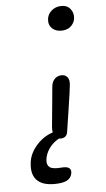

<svg xmlns="http://www.w3.org/2000/svg" viewBox="-195 -794 597 1078"><g transform="rotate(-10 103.5 -255.5)"><path d="M221.2 -607.9Q184.6 -607.9 164.1 -629.9Q143.6 -651.9 149.9 -684.1Q154.8 -710.9 177 -728Q199.2 -745.1 228 -745.1Q265.6 -745.1 283.4 -720.5Q301.3 -695.8 294.9 -664.1Q290.5 -642.1 271.5 -625Q252.4 -607.9 221.2 -607.9ZM107.9 -12.2Q102.1 -12.2 94.2 -14.2Q57.6 2 34.2 29.8Q10.7 57.6 3.9 90.8Q-2 120.6 14.6 134.8Q31.2 148.9 79.1 148.9Q109.4 148.9 121.1 158.9Q132.8 168.9 128.9 187Q119.1 233.9 51.8 233.9Q-31.2 233.9 -65.9 197.5Q-100.6 161.1 -85.9 92.8Q-76.2 42 -32.7 0.2Q10.7 -41.5 65.9 -54.2Q63.5 -65.4 66.9 -85Q80.1 -153.3 91.6 -218.8Q103 -284.2 107.9 -308.1Q112.3 -332.5 127.7 -347.2Q143.1 -361.8 166 -361.8Q188 -361.8 200 -346.4Q211.9 -331.1 207 -303.2Q202.6 -276.4 175.8 -167Q148.9 -57.6 147 -48.8Q140.6 -12.2 107.9 -12.2Z"/></g></svg>

Font: Shantell Sans Irregular Bouncy
Style: Italic
Weight: 400
Italic angle: -11.31°
Designer: Stephen Nixon, Anya Danilova, Shantell Martin
Foundry: Arrow Type
Version: Version 1.006;[9816181b4]